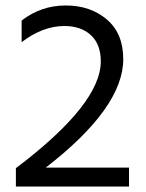

<svg xmlns="http://www.w3.org/2000/svg" viewBox="-20 -681 534 701"><path d="M451 0H38V-67Q348 -301 348 -457Q348 -519 312 -552.5Q276 -586 215 -586Q136 -586 59 -527V-606Q130 -661 220 -661Q310 -661 370 -610Q430 -559 430 -465Q430 -288 147 -69H451Z"/></svg>

Font: Hind Kochi
Style: Regular
Weight: 400
Designer: Dhruvi Tolia
Foundry: Indian Type Foundry
Version: Version 0.702;PS 1.0;hotconv 1.0.81;makeotf.lib2.5.63406